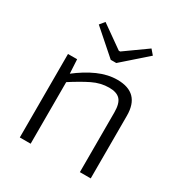

<svg xmlns="http://www.w3.org/2000/svg" viewBox="-168 -842 914 966"><g transform="rotate(30 288.5 -359.5)"><path d="M365 -497Q496 -497 496 -364V0H433V-347Q433 -399 413 -420.5Q393 -442 349 -442Q300 -442 253 -419Q206 -396 141 -354L138 -401Q197 -447 253.5 -472Q310 -497 365 -497ZM137 -485 142 -393 147 -378V0H84V-485ZM434 -719 458 -691 317 -567H285L144 -691L167 -719L297 -627H305Z"/></g></svg>

Font: Exo 2 Light
Style: Regular
Weight: 300
Designer: Natanael Gama
Foundry: Natanael Gama
Version: Version 2.010